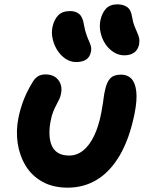

<svg xmlns="http://www.w3.org/2000/svg" viewBox="-20 -855 676 885"><path d="M292 10Q224 10 175 -17.5Q126 -45 98 -91.5Q70 -138 61.5 -195Q53 -252 65 -312Q74 -356 89.5 -395.5Q105 -435 130 -476Q139 -492 153 -502Q167 -512 190 -512Q229 -512 249 -486Q269 -460 261 -422Q259 -410 253 -397.5Q247 -385 239.5 -371Q232 -357 225 -339.5Q218 -322 214 -300Q207 -266 208 -236Q209 -206 218.5 -184Q228 -162 248 -150Q268 -138 299 -138Q334 -138 363 -161Q392 -184 413.5 -228.5Q435 -273 447 -336Q452 -362 454.5 -380Q457 -398 459 -412.5Q461 -427 465 -443Q472 -476 488 -493.5Q504 -511 538 -511Q567 -511 585 -493Q603 -475 608 -435Q613 -395 600 -330Q577 -217 533.5 -141.5Q490 -66 429 -28Q368 10 292 10ZM553 -600Q527 -600 504 -614.5Q481 -629 465.5 -652.5Q450 -676 443.5 -705Q437 -734 443 -762Q450 -795 468.5 -815Q487 -835 521 -835Q548 -835 566 -822.5Q584 -810 589 -776Q593 -752 599.5 -735.5Q606 -719 612 -706Q618 -693 621 -680.5Q624 -668 621 -649Q615 -624 597.5 -612Q580 -600 553 -600ZM331 -569Q305 -569 283 -583.5Q261 -598 245.5 -621.5Q230 -645 223 -674Q216 -703 222 -731Q229 -764 248 -784Q267 -804 303 -804Q329 -804 345.5 -790Q362 -776 367 -740Q372 -714 378 -696.5Q384 -679 390 -666Q396 -653 399 -641.5Q402 -630 399 -616Q394 -591 376.5 -580Q359 -569 331 -569Z"/></svg>

Font: Shantell Sans
Style: Bold Italic
Weight: 700
Italic angle: -11°
Designer: Stephen Nixon, Anya Danilova, Shantell Martin
Foundry: Arrow Type
Version: Version 1.011;[c5ecc13dd]